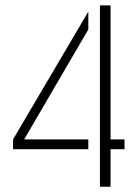

<svg xmlns="http://www.w3.org/2000/svg" viewBox="-20 -705 529 725"><path d="M29.3 -141.6V-178.7L313.5 -661.1V-593.8L71.3 -178.7H313.5V-141.6ZM357.4 0V-684.6H397.5V-178.7H450.2V-141.6H397.5V0Z"/></svg>

Font: Post No Bills Colombo Light
Style: Regular
Weight: 300
Designer: Kosala Senevirathne, Siva Puranthara, Lasantha Premarathna, Tharique Azeez
Foundry: Mooniak
Version: Version 1.220 ; ttfautohint (v1.6)